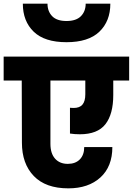

<svg xmlns="http://www.w3.org/2000/svg" viewBox="-37 -1050 727 1051"><path d="M670 -609H583V-530Q583 -425 540 -370Q497 -315 400 -315Q371 -315 346 -319V-460Q353 -459 366 -459Q399 -459 414.5 -477.5Q430 -496 430 -534V-609H239V-263Q239 -210 264.5 -181.5Q290 -153 334 -153Q376 -153 400 -177.5Q424 -202 424 -245H578Q578 -138 512.5 -78.5Q447 -19 337 -19Q213 -19 148 -86.5Q83 -154 83 -269L82 -609H-17V-740H670ZM567 -1030Q567 -934 507 -876.5Q447 -819 327 -819Q207 -819 147.5 -876.5Q88 -934 88 -1030H223Q223 -988 248.5 -961.5Q274 -935 327 -935Q380 -935 406 -961.5Q432 -988 432 -1030Z"/></svg>

Font: Fz Poppins
Style: Bold
Weight: 700
Designer: Ninad Kale (Devanagari), Jonny Pinhorn (Latin)
Foundry: Indian Type Foundry
Version: Vit hóa bi Vntype.Com & FontZin.Com